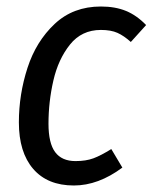

<svg xmlns="http://www.w3.org/2000/svg" viewBox="-20 -558 469 590"><path d="M429 -481 382 -429Q361 -448 341 -457Q321 -466 290 -466Q231 -466 195 -421Q159 -376 144 -310.5Q129 -245 129 -178Q129 -118 149.5 -90.5Q170 -63 212 -63Q244 -63 267 -71.5Q290 -80 322 -100L356 -43Q282 12 207 12Q126 12 82 -39Q38 -90 38 -182Q38 -268 64.5 -349.5Q91 -431 148 -484.5Q205 -538 290 -538Q334 -538 367 -524.5Q400 -511 429 -481Z"/></svg>

Font: Fira Sans Compressed
Style: Italic
Weight: 400
Width: 1
Italic angle: -8°
Designer: bBox Type GmbH & Carrois Corporate GbR & Edenspiekermann AG
Foundry: bBox Type GmbH & Carrois Corporate GbR & Edenspiekermann AG
Version: Version 4.301